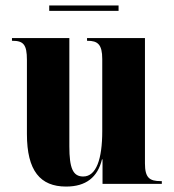

<svg xmlns="http://www.w3.org/2000/svg" viewBox="-20 -676 639 706"><path d="M161 -636H416V-656H161ZM223 10C296 10 339 -24 355 -90H357V0H575V-10H571C530 -10 513 -22 513 -75V-536H300V-526H302C339 -526 356 -513 356 -459V-194C356 -91 334 -27 286 -27C248 -27 235 -58 235 -138V-536H24V-526H26C66 -526 79 -512 79 -456V-183C79 -48 128 10 223 10Z"/></svg>

Font: Noto Serif Display Condensed ExtraBold
Style: Regular
Weight: 800
Width: 3
Designer: Monotype Design Team
Foundry: Monotype Imaging Inc.
Version: Version 2.009